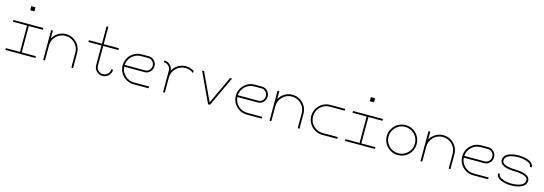

<svg xmlns="http://www.w3.org/2000/svg" viewBox="23 -1913 8637 3048"><g transform="rotate(15 4341.0 -389.0)"><path d="M324.7 -29.3H556.2V0H64V-29.3H295.4V-462.9H64V-492.2H556.2V-462.9H324.7ZM281.2 -778.3H349.6V-710.9H281.2Z M930.2 -492.2Q997.1 -492.2 1053.7 -459.2Q1110.4 -426.3 1143.3 -369.6Q1176.3 -313 1176.3 -246.1V0H1147V-246.1Q1147 -335.9 1083.7 -399.4Q1020.5 -462.9 930.2 -462.9Q839.8 -462.9 776.6 -399.4Q713.4 -335.9 713.4 -246.1V0H684.1V-492.2H713.4V-362.3Q745.1 -421.4 803 -456.8Q860.8 -492.2 930.2 -492.2Z M1518.1 -778.3H1547.4V-492.2H1796.4V-462.9H1547.4V-139.2Q1547.4 -93.3 1579.3 -61.3Q1611.3 -29.3 1657.2 -29.3Q1703.1 -29.3 1735.1 -61.3Q1767.1 -93.3 1767.1 -139.2H1796.4Q1796.4 -81.5 1755.6 -40.8Q1714.8 0 1657.2 0Q1599.6 0 1558.8 -40.8Q1518.1 -81.5 1518.1 -139.2V-462.9H1304.2V-492.2H1518.1Z M2289.6 -231.4H1954.1Q1959.5 -146.5 2021.7 -87.9Q2084 -29.3 2170.4 -29.3H2416.5V0H2170.4Q2103.5 0 2046.9 -33Q1990.2 -65.9 1957.3 -122.6Q1924.3 -179.2 1924.3 -246.1Q1924.3 -313 1957.3 -369.6Q1990.2 -426.3 2046.9 -459.2Q2103.5 -492.2 2170.4 -492.2H2289.6Q2342.3 -492.2 2379.4 -453.9Q2416.5 -415.5 2416.5 -361.8Q2416.5 -308.1 2379.4 -269.8Q2342.3 -231.4 2289.6 -231.4ZM1954.1 -260.7H2289.6Q2330.1 -260.7 2358.6 -290.3Q2387.2 -319.8 2387.2 -361.8Q2387.2 -403.8 2358.6 -433.3Q2330.1 -462.9 2289.6 -462.9H2170.4Q2084 -462.9 2021.7 -404.3Q1959.5 -345.7 1954.1 -260.7Z M3036.6 -451.2V-415Q2977.1 -462.9 2900.4 -462.9Q2810.5 -462.9 2747.1 -399.4Q2683.6 -335.9 2683.6 -246.1V0H2654.3V-246.1V-353Q2654.3 -398.9 2622.3 -430.9Q2590.3 -462.9 2544.4 -462.9V-492.2Q2599.6 -492.2 2639.6 -454.3Q2679.7 -416.5 2683.1 -361.8Q2714.8 -420.9 2772.9 -456.5Q2831.1 -492.2 2900.4 -492.2Q2974.6 -492.2 3036.6 -451.2Z M3196.8 -492.2 3410.6 -34.7 3624.5 -492.2H3656.7L3426.8 0H3394.5L3164.6 -492.2Z M4149.9 -231.4H3814.5Q3819.8 -146.5 3882.1 -87.9Q3944.3 -29.3 4030.8 -29.3H4276.9V0H4030.8Q3963.9 0 3907.2 -33Q3850.6 -65.9 3817.6 -122.6Q3784.7 -179.2 3784.7 -246.1Q3784.7 -313 3817.6 -369.6Q3850.6 -426.3 3907.2 -459.2Q3963.9 -492.2 4030.8 -492.2H4149.9Q4202.6 -492.2 4239.7 -453.9Q4276.9 -415.5 4276.9 -361.8Q4276.9 -308.1 4239.7 -269.8Q4202.6 -231.4 4149.9 -231.4ZM3814.5 -260.7H4149.9Q4190.4 -260.7 4219 -290.3Q4247.6 -319.8 4247.6 -361.8Q4247.6 -403.8 4219 -433.3Q4190.4 -462.9 4149.9 -462.9H4030.8Q3944.3 -462.9 3882.1 -404.3Q3819.8 -345.7 3814.5 -260.7Z M4650.9 -492.2Q4717.8 -492.2 4774.4 -459.2Q4831.1 -426.3 4864 -369.6Q4897 -313 4897 -246.1V0H4867.7V-246.1Q4867.7 -335.9 4804.4 -399.4Q4741.2 -462.9 4650.9 -462.9Q4560.5 -462.9 4497.3 -399.4Q4434.1 -335.9 4434.1 -246.1V0H4404.8V-492.2H4434.1V-362.3Q4465.8 -421.4 4523.7 -456.8Q4581.5 -492.2 4650.9 -492.2Z M5517.1 0H5271Q5204.1 0 5147.5 -33Q5090.8 -65.9 5057.9 -122.6Q5024.9 -179.2 5024.9 -246.1Q5024.9 -313 5057.9 -369.6Q5090.8 -426.3 5147.5 -459.2Q5204.1 -492.2 5271 -492.2H5517.1V-462.9H5271Q5180.7 -462.9 5117.4 -399.4Q5054.2 -335.9 5054.2 -246.1Q5054.2 -156.2 5117.4 -92.8Q5180.7 -29.3 5271 -29.3H5517.1Z M5905.8 -29.3H6137.2V0H5645V-29.3H5876.5V-462.9H5645V-492.2H6137.2V-462.9H5905.8ZM5862.3 -778.3H5930.7V-710.9H5862.3Z M6387.7 -459.2Q6444.3 -492.2 6511.2 -492.2Q6578.1 -492.2 6634.8 -459.2Q6691.4 -426.3 6724.4 -369.6Q6757.3 -313 6757.3 -246.1Q6757.3 -179.2 6724.4 -122.6Q6691.4 -65.9 6634.8 -33Q6578.1 0 6511.2 0Q6444.3 0 6387.7 -33Q6331.1 -65.9 6298.1 -122.6Q6265.1 -179.2 6265.1 -246.1Q6265.1 -313 6298.1 -369.6Q6331.1 -426.3 6387.7 -459.2ZM6664.8 -399.4Q6601.6 -462.9 6511.2 -462.9Q6420.9 -462.9 6357.7 -399.4Q6294.4 -335.9 6294.4 -246.1Q6294.4 -156.2 6357.7 -92.8Q6420.9 -29.3 6511.2 -29.3Q6601.6 -29.3 6664.8 -92.8Q6728 -156.2 6728 -246.1Q6728 -335.9 6664.8 -399.4Z M7131.3 -492.2Q7198.2 -492.2 7254.9 -459.2Q7311.5 -426.3 7344.5 -369.6Q7377.4 -313 7377.4 -246.1V0H7348.1V-246.1Q7348.1 -335.9 7284.9 -399.4Q7221.7 -462.9 7131.3 -462.9Q7041 -462.9 6977.8 -399.4Q6914.6 -335.9 6914.6 -246.1V0H6885.3V-492.2H6914.6V-362.3Q6946.3 -421.4 7004.2 -456.8Q7062 -492.2 7131.3 -492.2Z M7870.6 -231.4H7535.2Q7540.5 -146.5 7602.8 -87.9Q7665 -29.3 7751.5 -29.3H7997.6V0H7751.5Q7684.6 0 7627.9 -33Q7571.3 -65.9 7538.3 -122.6Q7505.4 -179.2 7505.4 -246.1Q7505.4 -313 7538.3 -369.6Q7571.3 -426.3 7627.9 -459.2Q7684.6 -492.2 7751.5 -492.2H7870.6Q7923.3 -492.2 7960.4 -453.9Q7997.6 -415.5 7997.6 -361.8Q7997.6 -308.1 7960.4 -269.8Q7923.3 -231.4 7870.6 -231.4ZM7535.2 -260.7H7870.6Q7911.1 -260.7 7939.7 -290.3Q7968.3 -319.8 7968.3 -361.8Q7968.3 -403.8 7939.7 -433.3Q7911.1 -462.9 7870.6 -462.9H7751.5Q7665 -462.9 7602.8 -404.3Q7540.5 -345.7 7535.2 -260.7Z M8588.4 -140.6Q8588.4 -168.5 8564 -188Q8539.6 -207.5 8501.2 -216.1Q8462.9 -224.6 8431.6 -228Q8400.4 -231.4 8371.6 -231.4Q8349.1 -231.4 8326.2 -233.2Q8303.2 -234.9 8273.7 -239Q8244.1 -243.2 8219.2 -252Q8194.3 -260.7 8172.4 -273.4Q8150.4 -286.1 8137.9 -306.2Q8125.5 -326.2 8125.5 -351.6Q8125.5 -384.3 8142.1 -409.9Q8158.7 -435.5 8184.3 -450.7Q8210 -465.8 8243.9 -475.6Q8277.8 -485.4 8308.8 -488.8Q8339.8 -492.2 8371.6 -492.2Q8400.9 -492.2 8431.6 -488.8Q8462.4 -485.4 8496.6 -476.1Q8530.8 -466.8 8556.9 -452.6Q8583 -438.5 8600.3 -414.8Q8617.7 -391.1 8617.7 -361.3H8588.4Q8588.4 -381.8 8576.2 -398.7Q8564 -415.5 8543.2 -426Q8522.5 -436.5 8499 -444.3Q8475.6 -452.1 8450 -455.8Q8424.3 -459.5 8405.5 -461.2Q8386.7 -462.9 8371.6 -462.9Q8345.2 -462.9 8319.1 -460.4Q8293 -458 8262.2 -450.4Q8231.4 -442.9 8208.5 -431.2Q8185.5 -419.4 8170.2 -398.9Q8154.8 -378.4 8154.8 -351.6Q8154.8 -323.7 8179.2 -304.2Q8203.6 -284.7 8241.9 -276.1Q8280.3 -267.6 8311.5 -264.2Q8342.8 -260.7 8371.6 -260.7Q8394 -260.7 8417 -259Q8439.9 -257.3 8469.5 -253.2Q8499 -249 8523.9 -240.2Q8548.8 -231.4 8570.8 -218.8Q8592.8 -206.1 8605.2 -186Q8617.7 -166 8617.7 -140.6Q8617.7 -107.9 8601.1 -82.3Q8584.5 -56.6 8558.8 -41.5Q8533.2 -26.4 8499.3 -16.6Q8465.3 -6.8 8434.3 -3.4Q8403.3 0 8371.6 0Q8342.3 0 8311.5 -3.4Q8280.8 -6.8 8246.6 -16.1Q8212.4 -25.4 8186.3 -39.6Q8160.2 -53.7 8142.8 -77.4Q8125.5 -101.1 8125.5 -130.9H8154.8Q8154.8 -110.4 8167 -93.5Q8179.2 -76.7 8200 -66.2Q8220.7 -55.7 8244.1 -47.9Q8267.6 -40 8293.2 -36.4Q8318.8 -32.7 8337.6 -31Q8356.4 -29.3 8371.6 -29.3Q8397.9 -29.3 8424.1 -31.7Q8450.2 -34.2 8481 -41.7Q8511.7 -49.3 8534.7 -61Q8557.6 -72.8 8573 -93.3Q8588.4 -113.8 8588.4 -140.6Z"/></g></svg>

Font: Cherry
Style: Light
Weight: 300
Designer: Amin Abedi
Version: Version 1.00 ; ttfautohint (v1.6)